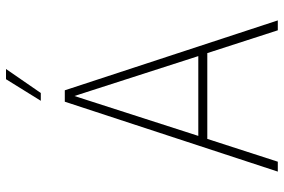

<svg xmlns="http://www.w3.org/2000/svg" viewBox="-173 -773 946 640"><g transform="rotate(-90 300.0 -453.0)"><path d="M48 0 281 -710H319L552 0H519L443 -235H157L81 0ZM300 -678 167 -265H433ZM284 -790 356 -906H390L310 -790Z"/></g></svg>

Font: Geist Mono Thin
Style: Regular
Weight: 100
Monospace: yes
Designer: Basement.studio, Andrés Briganti, Mateo Zaragoza
Foundry: Basement.studio, Vercel, Andrés Briganti, Guido Ferreyra, Mateo Zaragoza
Version: Version 1.500; ttfautohint (v1.8.4.7-5d5b)